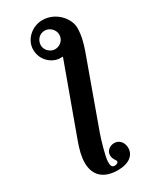

<svg xmlns="http://www.w3.org/2000/svg" viewBox="-230 -750 860 1049"><g transform="rotate(-30 200.0 -225.5)"><path d="M276 -569C276 -536 249 -511 216 -511C189 -511 159 -536 159 -568C159 -598 181 -628 217 -628C248 -628 276 -601 276 -569ZM233 -455 73 -16C58 26 46 67 46 108C46 185 92 233 184 233C254 233 293 201 293 155C293 121 271 94 239 94C208 94 186 116 186 141C186 166 204 180 204 189C204 196 193 203 181 203C159 203 159 184 159 164C159 136 188 38 198 10L353 -419C368 -462 380 -505 380 -552C380 -611 319 -684 235 -684C168 -684 111 -631 111 -569C111 -494 174 -455 215 -455Z"/></g></svg>

Font: XITS
Style: Bold Italic
Weight: 700
Italic angle: -16.33°
Designer: MicroPress Inc., with final additions and corrections provided by Coen Hoffman, Elsevier (retired)
Version: Version 1.302